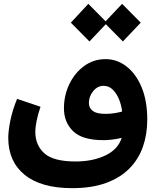

<svg xmlns="http://www.w3.org/2000/svg" viewBox="-20 -750 850 1000"><path d="M530 -442Q590 -442 639.5 -403.5Q689 -365 718 -294.5Q747 -224 747 -127Q747 -52 725 12.5Q703 77 655.5 126Q608 175 533.5 202.5Q459 230 356 230Q194 230 108.5 160.5Q23 91 23 -32Q23 -68 34 -122.5Q45 -177 69 -235L191 -194Q178 -156 171 -122Q164 -88 164 -63Q164 6 211 48.5Q258 91 374 91Q462 91 528 60Q594 29 614 -32Q589 -26 564 -23Q539 -20 519 -20Q409 -20 361 -66.5Q313 -113 313 -186Q313 -253 341 -311.5Q369 -370 418 -406Q467 -442 530 -442ZM443 -214Q443 -187 463.5 -172Q484 -157 529 -157Q554 -157 576 -160.5Q598 -164 616 -169Q613 -199 601 -230Q589 -261 568.5 -282Q548 -303 519 -303Q488 -303 465.5 -275.5Q443 -248 443 -214ZM446 -534 349 -632 440 -730 530 -639 616 -730 713 -632 620 -534 531 -624Z"/></svg>

Font: Readex Pro SemiBold
Style: Regular
Weight: 600
Designer: Bonnie Shaver-Troup, Thomas Jockin
Foundry: Lexend
Version: Version 1.204; ttfautohint (v1.8.4.7-5d5b)